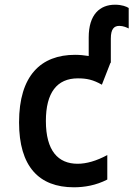

<svg xmlns="http://www.w3.org/2000/svg" viewBox="-20 -786 567 816"><path d="M294 10C338 10 388 2 436 -23V-127C390 -102 347 -90 310 -90C227 -90 175 -145 175 -272C175 -392 222 -453 311 -453C349 -453 376 -447 413 -426L449 -518V-519H451V-622C451 -663 465 -676 487 -676C504 -676 519 -669 527 -665V-752C518 -758 498 -766 469 -766C404 -766 357 -724 357 -627V-548C338 -551 319 -553 299 -553C154 -553 61 -465 61 -266C61 -79 145 10 294 10Z"/></svg>

Font: Noto Sans Mono ExtraCondensed SemiBold
Style: Regular
Weight: 600
Width: 2
Designer: Monotype Design Team
Foundry: Monotype Imaging Inc.
Version: Version 2.014